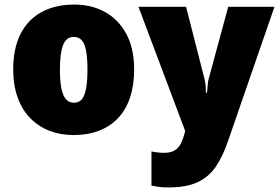

<svg xmlns="http://www.w3.org/2000/svg" viewBox="-20 -583 1225 843"><path d="M569 -278Q569 -209 551 -155Q533 -101 498.5 -64.5Q464 -28 414.5 -9Q365 10 303 10Q245 10 196.5 -9Q148 -28 112.5 -64.5Q77 -101 57.5 -155Q38 -209 38 -278Q38 -370 70 -433.5Q102 -497 162.5 -530Q223 -563 306 -563Q382 -563 441.5 -530Q501 -497 535 -433.5Q569 -370 569 -278ZM243 -278Q243 -231 249 -198Q255 -165 268.5 -148.5Q282 -132 305 -132Q328 -132 340.5 -148.5Q353 -165 358.5 -198Q364 -231 364 -278Q364 -325 358.5 -357Q353 -389 340 -405Q327 -421 304 -421Q271 -421 257 -385Q243 -349 243 -278ZM588 -553H797L878 -236Q880 -229 881.5 -219Q883 -209 883.5 -198Q884 -187 884 -176H889Q891 -194 892 -210Q893 -226 896 -236L982 -553H1185L982 34Q959 102 928 148Q897 194 847.5 217Q798 240 719 240Q694 240 676.5 237.5Q659 235 645 232V82Q655 84 669.5 86Q684 88 700 88Q730 88 747.5 77Q765 66 774.5 46.5Q784 27 790 4L793 -8Z"/></svg>

Font: Noto Sans Display Black
Style: Regular
Weight: 900
Designer: Monotype Design Team
Foundry: Monotype Imaging Inc.
Version: Version 2.003